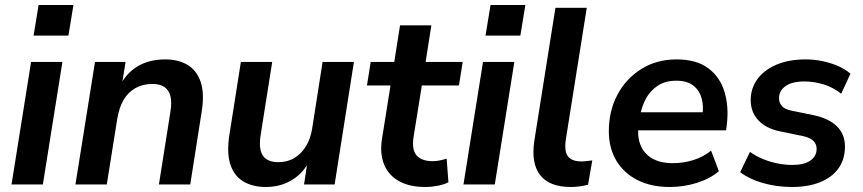

<svg xmlns="http://www.w3.org/2000/svg" viewBox="-20 -736 3443 766"><path d="M114 -594 134 -716H273L253 -594ZM26 0 104 -489H229L151 0Z M281 0 359 -489H481L465 -390H457Q482 -443 528.5 -471Q575 -499 638 -499Q692 -499 728.5 -477Q765 -455 780.5 -409.5Q796 -364 785 -293L739 0H614L660 -291Q666 -328 660 -352Q654 -376 636.5 -388.5Q619 -401 588 -401Q549 -401 519.5 -384Q490 -367 472.5 -336.5Q455 -306 448 -263L406 0Z M1040 10Q988 10 951 -12Q914 -34 899 -80Q884 -126 895 -197L941 -489H1066L1020 -198Q1014 -162 1019.5 -137.5Q1025 -113 1043 -101Q1061 -89 1090 -89Q1127 -89 1155 -106Q1183 -123 1201.5 -154Q1220 -185 1226 -227L1267 -489H1392L1315 0H1193L1208 -99H1217Q1192 -47 1146 -18.5Q1100 10 1040 10Z M1677 10Q1612 10 1570 -14.5Q1528 -39 1511.5 -82Q1495 -125 1504 -182L1538 -395H1444L1459 -489H1553L1576 -635H1701L1678 -489H1826L1811 -395H1663L1630 -190Q1622 -138 1642.5 -115.5Q1663 -93 1706 -93Q1721 -93 1735 -96Q1749 -99 1762 -103L1769 -9Q1753 0 1727 5Q1701 10 1677 10Z M1917 -594 1937 -716H2076L2056 -594ZM1829 0 1907 -489H2032L1954 0Z M2257 10Q2172 10 2135 -37.5Q2098 -85 2112 -176L2196 -705H2321L2237 -177Q2233 -148 2238 -129Q2243 -110 2258.5 -101Q2274 -92 2299 -92Q2310 -92 2321 -93.5Q2332 -95 2343 -96L2326 1Q2311 5 2293 7.5Q2275 10 2257 10Z M2652 10Q2578 10 2523.5 -17.5Q2469 -45 2439 -95Q2409 -145 2409 -212Q2409 -294 2443.5 -358.5Q2478 -423 2539 -461Q2600 -499 2679 -499Q2759 -499 2806 -463.5Q2853 -428 2870.5 -369.5Q2888 -311 2880 -242L2877 -216H2509L2519 -288H2799L2782 -273Q2788 -313 2779 -344.5Q2770 -376 2745.5 -395Q2721 -414 2678 -414Q2634 -414 2604 -394Q2574 -374 2557 -342.5Q2540 -311 2534 -275L2529 -244Q2521 -195 2534.5 -159.5Q2548 -124 2581 -104.5Q2614 -85 2663 -85Q2707 -85 2746.5 -97.5Q2786 -110 2817 -135L2848 -53Q2813 -23 2760.5 -6.5Q2708 10 2652 10Z M3141 10Q3079 10 3024.5 -5.5Q2970 -21 2933 -49L2972 -130Q2996 -113 3024 -101.5Q3052 -90 3082 -84Q3112 -78 3141 -78Q3188 -78 3213 -95.5Q3238 -113 3238 -142Q3238 -162 3224.5 -174.5Q3211 -187 3184 -193L3092 -212Q3037 -223 3006 -255.5Q2975 -288 2975 -337Q2975 -382 3000.5 -418.5Q3026 -455 3075.5 -477Q3125 -499 3195 -499Q3227 -499 3259.5 -492.5Q3292 -486 3321.5 -473.5Q3351 -461 3373 -442L3336 -362Q3305 -387 3267 -399Q3229 -411 3189 -411Q3140 -411 3114 -392.5Q3088 -374 3088 -344Q3088 -326 3099.5 -313Q3111 -300 3136 -295L3228 -276Q3288 -263 3319.5 -231.5Q3351 -200 3351 -151Q3351 -100 3325 -64Q3299 -28 3251.5 -9Q3204 10 3141 10Z"/></svg>

Font: Nunito Sans 12pt ExtraLight 12pt
Style: Bold Italic
Weight: 700
Italic angle: -9°
Version: Version 3.101;gftools[0.9.27]